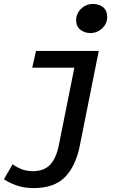

<svg xmlns="http://www.w3.org/2000/svg" viewBox="-41 -750 661 976"><path d="M130 206Q80 206 41.5 192Q3 178 -21 161L23 85Q45 101 70 110.5Q95 120 126 120Q183 120 214 87Q245 54 258 -12L337 -406H123L142 -491H461L364 -6Q343 96 288.5 151Q234 206 130 206ZM418 -582Q390 -582 368 -598.5Q346 -615 346 -648Q346 -670 357.5 -688.5Q369 -707 388.5 -718.5Q408 -730 431 -730Q463 -730 483.5 -713Q504 -696 504 -664Q504 -630 478.5 -606Q453 -582 418 -582Z"/></svg>

Font: Source Code Pro SemiBold
Style: Italic
Weight: 600
Italic angle: -11°
Monospace: yes
Designer: Paul D. Hunt, Teo Tuominen
Foundry: Adobe Systems Incorporated
Version: Version 1.016;hotconv 1.0.116;makeotfexe 2.5.65601